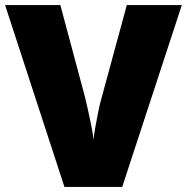

<svg xmlns="http://www.w3.org/2000/svg" viewBox="-20 -734 734 754"><path d="M694 -714 460 0H233L0 -714H217L314 -352Q319 -332 326 -300Q333 -268 339.5 -236Q346 -204 347 -184Q349 -204 354.5 -235.5Q360 -267 366.5 -298.5Q373 -330 379 -350L478 -714Z"/></svg>

Font: Noto Sans Khmer UI Black
Style: Regular
Weight: 900
Designer: Danh Hong and the Monotype Design Team
Foundry: Monotype Imaging Inc.
Version: Version 2.002; ttfautohint (v1.8.4.7-5d5b)